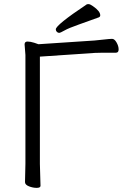

<svg xmlns="http://www.w3.org/2000/svg" viewBox="-20 -900 613 929"><path d="M458 -816Q409 -798 360.5 -781Q312 -764 292 -752.5Q272 -741 266 -741Q260 -741 255 -746Q250 -751 250 -758Q250 -779 400 -879Q402 -880 409 -880Q416 -880 430 -870Q465 -846 465 -826Q465 -819 458 -816ZM101 -19 103 -108V-634L99 -685Q99 -699 113 -699Q127 -699 146 -693Q165 -687 166 -686L437 -704Q460 -706 485.5 -709Q511 -712 522.5 -712Q534 -712 544 -694.5Q554 -677 554 -661Q554 -645 541 -645H479Q452 -645 438 -644L173 -626V-107L176 -1Q176 9 157.5 9Q139 9 120 1.5Q101 -6 101 -19Z"/></svg>

Font: QiushuiShotai
Style: Regular
Weight: 600
Designer: Fontworks Inc.
Foundry: Fontworks Inc.
Version: Version 1.250